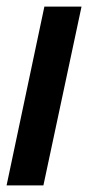

<svg xmlns="http://www.w3.org/2000/svg" viewBox="-26 -564 268 584"><path d="M106 0 222 -544H109L-6 0Z"/></svg>

Font: Noto Sans Display Condensed
Style: Bold Italic
Weight: 700
Width: 3
Designer: Monotype Design team
Foundry: Monotype Imaging Inc.
Version: 1.000